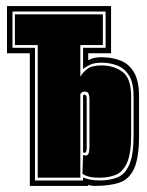

<svg xmlns="http://www.w3.org/2000/svg" viewBox="-20 -611 484 631"><path d="M78 0V-436H3V-591H345V-436H270V-413Q287 -423 313 -423Q348 -423 376 -412Q404 -401 420.5 -373Q437 -345 437 -294V-167Q437 -93 421 -57.5Q405 -22 373 -11Q341 0 291 0Q278 0 270 -4V0ZM95 -18H253V-28Q261 -24 275 -21Q289 -18 308 -18Q340 -18 365 -27.5Q390 -37 404.5 -69Q419 -101 419 -167V-294Q419 -338 404.5 -362Q390 -386 366 -395.5Q342 -405 313 -405Q291 -405 276.5 -398.5Q262 -392 253 -384V-454H327V-573H21V-454H95ZM104 -27V-463H29V-564H318V-463H244V-359Q252 -373 267 -384.5Q282 -396 313 -396Q354 -396 382.5 -375Q411 -354 411 -294V-167Q411 -106 397.5 -76Q384 -46 360.5 -36.5Q337 -27 308 -27Q283 -27 270 -31Q257 -35 251 -40L253 -102Q256 -100 262 -100Q270 -100 272 -110Q274 -120 274 -127V-286Q274 -294 271.5 -302Q269 -310 258 -310Q249 -310 244 -302V-27ZM259 -109Q257 -109 255.5 -109.5Q254 -110 253 -110V-297Q255 -300 258 -300Q265 -300 265 -287V-127Q265 -109 259 -109Z"/></svg>

Font: Alumni Sans Collegiate One
Style: Regular
Weight: 400
Designer: Robert E. Leuschke
Foundry: Robert E. Leuschke
Version: Version 1.100